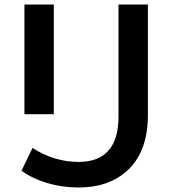

<svg xmlns="http://www.w3.org/2000/svg" viewBox="-20 -720 762 849"><path d="M75 35 124 -66Q169 -36 221 -20Q273 -4 327 -4Q504 -4 504 -205V-700H634V-212Q634 -57 551.5 26Q469 109 327 109Q254 109 189 89.5Q124 70 75 35ZM88 -700H218V-215H88Z"/></svg>

Font: Montserrat Alternates SemiBold
Style: Regular
Weight: 600
Designer: Julieta Ulanovsky
Foundry: Julieta Ulanovsky
Version: Version 7.200